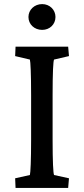

<svg xmlns="http://www.w3.org/2000/svg" viewBox="-20 -918 409 938"><path d="M56 0H313L317 -47L244 -63C240 -73 237 -127 237 -237V-452C237 -565 240 -618 244 -627L317 -644L313 -690H56L54 -644L126 -627C129 -618 132 -557 132 -452V-237C132 -135 129 -74 126 -63L54 -47ZM119 -835C119 -799 148 -772 186 -772C223 -772 251 -799 251 -835C251 -870 223 -898 186 -898C148 -898 119 -870 119 -835Z"/></svg>

Font: TPK Tissa Web Medium
Style: Regular
Weight: 500
Designer: Jacques Le Bailly, Suppakit Chalermlarp | Katatrad Co.,Ltd.
Foundry: Jacques Le Bailly, Cadson Demak Co.,Ltd.
Version: Version 5.000;Glyphs 3.1.2 (3151)